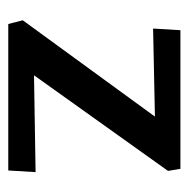

<svg xmlns="http://www.w3.org/2000/svg" viewBox="-16 -440 456 464"><g transform="rotate(90 212.0 -208.0)"><path d="M29 -35 287 -389 340 -356 49 -350 53 -416H388L393 -386L134 -23L88 -61L396 -66L392 0H38Z"/></g></svg>

Font: Ysabeau Office SemiBold
Style: Regular
Weight: 600
Designer: Christian Thalmann (Catharsis Fonts)
Version: Version 2.001;gftools[0.9.30]; featfreeze: tnum,lnum,ss02